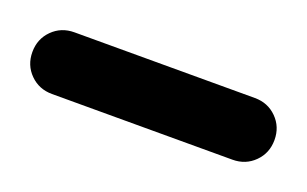

<svg xmlns="http://www.w3.org/2000/svg" viewBox="-32 -735 374 234"><g transform="rotate(20 155.0 -618.0)"><path d="M38 -658H272Q289 -658 300.5 -646.5Q312 -635 312 -618Q312 -601 300.5 -589.5Q289 -578 272 -578H38Q21 -578 9.5 -589.5Q-2 -601 -2 -618Q-2 -635 9.5 -646.5Q21 -658 38 -658Z"/></g></svg>

Font: Varela Round Precious
Style: Medium
Weight: 500
Designer: Joe Prince
Foundry: Joe Prince
Version: Version 1.000